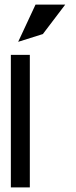

<svg xmlns="http://www.w3.org/2000/svg" viewBox="-20 -820 333 840"><path d="M167.5 -671 265.5 -800H135.5L59.5 -637ZM110.5 -580H27.5V0H110.5Z"/></svg>

Font: Charger
Style: Bd
Weight: 400
Designer: Jasper
Foundry: Cannot Into Space Fonts
Version: Version 0.98